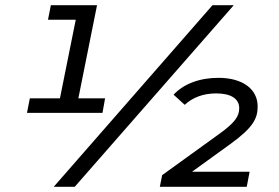

<svg xmlns="http://www.w3.org/2000/svg" viewBox="-20 -720 1074 740"><path d="M385 -341H282L354 -700H176L165 -644H272L211 -341H95L84 -285H375ZM799 -700 187 0H268L881 -700ZM868 -165C958 -230 973 -265 973 -310C973 -376 916 -420 822 -420C748 -420 687 -396 649 -355L692 -316C722 -344 763 -360 813 -360C871 -360 902 -339 902 -303C902 -272 886 -247 821 -201L605 -45L596 0H931L942 -58H720Z"/></svg>

Font: AWKNG-Font Medium
Style: Italic
Weight: 500
Italic angle: -11.3°
Designer: Awakening Church
Foundry: Awakening Church
Version: Version 1.700;PS 001.700;hotconv 1.0.88;makeotf.lib2.5.64775